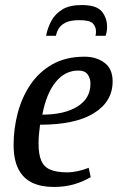

<svg xmlns="http://www.w3.org/2000/svg" viewBox="-20 -733 467 762"><path d="M194 9Q143 9 107.5 -8Q72 -25 53 -62Q34 -99 34 -159Q34 -221 50 -283Q66 -345 100 -396Q134 -447 187.5 -477.5Q241 -508 316 -508Q362 -508 394.5 -484Q427 -460 427 -410Q427 -330 353 -284Q279 -238 139 -238Q136 -217 134.5 -199Q133 -181 133 -163Q133 -121 143.5 -96Q154 -71 179 -60Q204 -49 247 -49Q267 -49 289.5 -54Q312 -59 332 -67L340 -30Q310 -12 273.5 -1.5Q237 9 194 9ZM148 -278Q235 -278 287 -310Q339 -342 339 -401Q339 -422 328 -437.5Q317 -453 291 -453Q238 -453 201 -407.5Q164 -362 148 -278ZM163 -591Q169 -623 184 -650.5Q199 -678 227.5 -695.5Q256 -713 304 -713Q363 -713 384 -687.5Q405 -662 405 -626Q405 -617 403.5 -608Q402 -599 399 -591H359Q360 -595 360.5 -599.5Q361 -604 361 -608Q361 -626 349 -639.5Q337 -653 295 -653Q261 -653 242 -644Q223 -635 214 -621Q205 -607 202 -591Z"/></svg>

Font: Manuale Medium
Style: Italic
Weight: 500
Italic angle: -11°
Version: Version 1.002